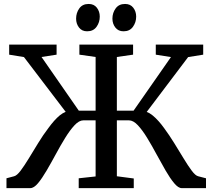

<svg xmlns="http://www.w3.org/2000/svg" viewBox="-20 -974 1100 994"><path d="M13.5 0V-51L53 -61.5Q67.5 -65 86.8 -90.5Q106 -116 129 -153.8Q152 -191.5 177.5 -233.2Q203 -275 230.5 -311Q245 -331 259.8 -347.8Q274.5 -364.5 289.5 -376.8Q304.5 -389 320 -395L104 -678.5L27.5 -691V-743H273V-691L195 -679L388 -401H475V-679L391 -691V-743H669V-691L585 -679V-401H671.5L865 -678.5L786.5 -691V-743H1032V-691L954 -678.5L739.5 -394.5Q755 -389 770.2 -376.5Q785.5 -364 800.5 -347.2Q815.5 -330.5 829.5 -311Q856.5 -274.5 882.2 -232.8Q908 -191 930.8 -153.5Q953.5 -116 972.5 -90.5Q991.5 -65 1006 -61.5L1046.5 -51V0H921Q903 0 881.8 -25.5Q860.5 -51 837.5 -90.8Q814.5 -130.5 790.2 -175.5Q766 -220.5 741.8 -260.2Q717.5 -300 693.8 -325.5Q670 -351 647.5 -351H585V-61.5L672.5 -50V0H387.5V-51L475 -60.5V-351H411.5Q389.5 -351 365.8 -325.5Q342 -300 317.5 -260.2Q293 -220.5 268.8 -175.5Q244.5 -130.5 221.2 -90.8Q198 -51 176.8 -25.5Q155.5 0 136.5 0ZM430.5 -812Q404 -812 389 -831.5Q374 -851 374 -877.5Q374 -907.5 390.5 -930.5Q407 -953.5 438.5 -953.5H439.5Q466.5 -953.5 481.5 -934Q496.5 -914.5 496.5 -888Q496.5 -858.5 479.8 -835.2Q463 -812 431.5 -812ZM619 -812Q592.5 -812 577.2 -831.5Q562 -851 562 -877.5Q562 -907.5 578.8 -930.5Q595.5 -953.5 627 -953.5H628Q655 -953.5 670 -934Q685 -914.5 685 -888Q685 -858.5 668.2 -835.2Q651.5 -812 620 -812Z"/></svg>

Font: Merriweather 20pt Medium
Style: Regular
Weight: 500
Version: Version 2.100